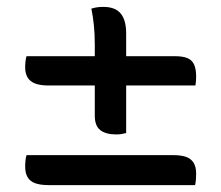

<svg xmlns="http://www.w3.org/2000/svg" viewBox="-20 -608 640 557"><path d="M245 -583Q255 -586 263 -587Q271 -588 280 -588Q314 -588 330 -569Q346 -550 346 -511Q346 -475 346 -439Q346 -403 346 -366.5Q346 -330 346 -294Q346 -258 346 -222Q338 -220 331.5 -219Q325 -218 317 -218Q287 -218 271 -230.5Q255 -243 255 -272Q255 -307 255 -341.5Q255 -376 255 -410Q255 -444 255 -478Q255 -508 252.5 -533.5Q250 -559 245 -583ZM57 -445H487Q510 -445 523.5 -439.5Q537 -434 543 -421Q549 -408 549 -386Q549 -380 548.5 -373Q548 -366 547 -360H121Q85 -360 69 -373Q53 -386 53 -413Q53 -421 54 -430Q55 -439 57 -445ZM57 -158H481Q505 -158 519.5 -153Q534 -148 541.5 -136Q549 -124 549 -105Q549 -98 548.5 -89Q548 -80 546 -71H121Q97 -71 82 -76.5Q67 -82 60 -94Q53 -106 53 -125Q53 -134 54 -143Q55 -152 57 -158Z"/></svg>

Font: Recursive Casual
Style: Regular
Weight: 400
Version: Version 1.047